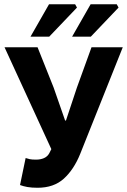

<svg xmlns="http://www.w3.org/2000/svg" viewBox="-20 -875 600 907"><path d="M157.6 12Q129.2 12 109.2 8.4Q89.2 4.7 74.6 -0.9L101.1 -128.5Q109.9 -125.5 120.1 -123.2Q130.4 -120.9 150.3 -120.9Q171.5 -120.9 187.8 -128.1Q204.1 -135.3 212.7 -150.9L222.5 -170.5L1.4 -651.8H157.4L233.3 -461.5L287.6 -305.7H291.6L343.4 -461.5L412.3 -651.8H560L358.8 -147.9Q328.9 -74 281.5 -31Q234.1 12 157.6 12ZM124.1 -701.8 211.5 -854.7H335L343.6 -839.2L212.5 -701.8ZM320.6 -701.8 408 -854.7H531.5L540 -839.2L409 -701.8Z"/></svg>

Font: SourceSans3VF
Style: Regular
Weight: 200
Designer: Paul D. Hunt
Foundry: Adobe
Version: Version 3.052;hotconv 1.1.0;makeotfexe 2.6.0